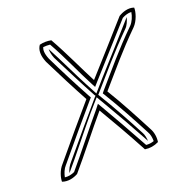

<svg xmlns="http://www.w3.org/2000/svg" viewBox="-102 -609 719 731"><g transform="rotate(-20 257.5 -243.0)"><path d="M30 21C52 29 76 23 94 13C144 -45 206 -125 257 -185C290 -129 328 -64 369 13C388 16 407 13 425 4C428 -14 425 -36 415 -53C381 -118 349 -179 310 -243C368 -309 414 -366 487 -438C506 -457 516 -491 515 -508C493 -516 468 -507 452 -497C396 -433 334 -365 277 -301C248 -356 214 -432 176 -499C161 -502 145 -502 129 -498C117 -481 117 -458 129 -429C158 -370 195 -298 225 -243C184 -196 110 -108 56 -43C37 -23 30 6 30 21ZM46 9C49 -6 55 -22 66 -34L67 -35C121 -100 194 -187 235 -234L243 -243L238 -252C208 -307 171 -379 143 -437C133 -461 134 -476 138 -485C147 -486 157 -486 166 -485C203 -420 234 -346 263 -292L272 -275L287 -292C343 -355 406 -424 461 -486C472 -492 486 -497 499 -496C497 -480 488 -459 477 -448C403 -375 357 -318 299 -252L291 -242L296 -234C335 -170 368 -109 402 -44C409 -33 411 -17 411 -5C400 -1 389 0 379 -1C338 -76 302 -139 270 -194L260 -211L246 -193C196 -134 134 -54 86 2C74 8 59 11 46 9ZM68 0C116 -56 175 -132 223 -189L264 -236L291 -190C321 -139 354 -81 391 -13C390 -25 388 -39 382 -49C348 -114 315 -174 276 -238L273 -243L277 -247C335 -313 382 -370 455 -443C465 -452 472 -469 476 -484C422 -423 364 -358 309 -297L268 -250L243 -297C217 -346 187 -411 155 -471C155 -460 157 -448 163 -433C192 -375 229 -302 259 -247L262 -243L258 -239C217 -192 144 -105 89 -39C79 -28 71 -14 68 0Z"/></g></svg>

Font: Snowfall
Style: EcoObl
Weight: 400
Designer: Jasper
Foundry: Cannot Into Space Fonts
Version: Version 0.9